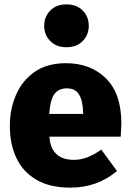

<svg xmlns="http://www.w3.org/2000/svg" viewBox="-20 -840 597 878"><path d="M302 18Q207 18 145.5 -18.5Q84 -55 54.5 -118.5Q25 -182 25 -264Q25 -340 53 -405.5Q81 -471 138 -511Q195 -551 282 -551Q394 -551 464.5 -481.5Q535 -412 535 -275L532 -215H206Q213 -109 319 -109Q378 -109 443 -156L515 -58Q425 18 302 18ZM360 -319V-325Q359 -378 342 -407Q325 -436 285 -436Q247 -436 228 -408.5Q209 -381 205 -319ZM284 -624Q237 -624 209.5 -652.5Q182 -681 182 -722Q182 -763 209.5 -791.5Q237 -820 284 -820Q331 -820 358.5 -791.5Q386 -763 386 -722Q386 -681 358.5 -652.5Q331 -624 284 -624Z"/></svg>

Font: Trujillo ExtraBold
Style: Regular
Weight: 800
Designer: Fira Sans original fonts by bBox Type GmbH, Carrois Corporate GbR, & Edenspiekermann AG / Changes by Cristiano Sobral
Foundry: Fira Sans original fonts by bBox Type GmbH, Carrois Corporate GbR, & Edenspiekermann AG / Changes by Cristiano Sobral
Version: Version 4.301;July 28, 2020;FontCreator 13.0.0.2655 64-bit